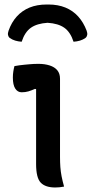

<svg xmlns="http://www.w3.org/2000/svg" viewBox="-20 -827 407 851"><path d="M140 -100Q140 -128 140 -161Q140 -194 140 -228.5Q140 -263 140 -298Q140 -333 140 -367Q140 -401 140 -432L135 -433Q128 -430 120.5 -427Q113 -424 106 -422Q99 -420 91.5 -419Q84 -418 76 -418Q58 -418 47.5 -434.5Q37 -451 37 -483Q37 -497 39 -510Q41 -523 44 -534Q55 -536 65.5 -537.5Q76 -539 87 -540Q98 -541 108.5 -542Q119 -543 129 -543.5Q139 -544 150 -544Q178 -544 200 -537Q222 -530 234 -515.5Q246 -501 246 -478Q246 -437 246 -393Q246 -349 246 -304Q246 -259 246 -215.5Q246 -172 246 -132Q246 -107 247.5 -86.5Q249 -66 253 -45.5Q257 -25 264 0Q254 2 244.5 3Q235 4 225 4Q181 4 160.5 -17.5Q140 -39 140 -100ZM191 -726Q144 -723 117 -704Q90 -685 76 -642Q61 -643 47.5 -647Q34 -651 23 -659Q17 -664 15.5 -672Q14 -680 18 -691Q31 -728 54.5 -754Q78 -780 111 -793.5Q144 -807 187 -807H195Q237 -807 270 -793.5Q303 -780 326.5 -754Q350 -728 364 -691Q368 -680 366.5 -672Q365 -664 359 -659Q348 -651 334.5 -647Q321 -643 306 -642Q292 -685 265 -704Q238 -723 191 -726Z"/></svg>

Font: Recursive Casual Medium
Style: Regular
Weight: 500
Version: Version 1.047